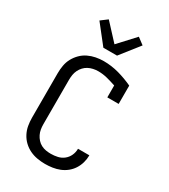

<svg xmlns="http://www.w3.org/2000/svg" viewBox="-236 -1099 1072 1217"><g transform="rotate(30 300.0 -490.0)"><path d="M297 8Q269 8 240 3Q211 -2 185 -14.5Q159 -27 138 -47Q117 -67 103.5 -93Q90 -119 85 -147.5Q80 -176 80 -205V-530Q80 -559 85 -587.5Q90 -616 103.5 -641Q117 -666 137.5 -686.5Q158 -707 184 -719.5Q210 -732 238.5 -737.5Q267 -743 295 -743Q352 -743 406.5 -728Q461 -713 512 -689V-555H429V-642Q397 -653 364 -661.5Q331 -670 297 -670Q279 -670 260.5 -666Q242 -662 226 -653.5Q210 -645 197.5 -631.5Q185 -618 177 -601.5Q169 -585 166 -567Q163 -549 163 -530V-205Q163 -186 166 -168Q169 -150 177 -133.5Q185 -117 197.5 -103Q210 -89 226.5 -80.5Q243 -72 261 -69Q279 -66 297 -66Q322 -66 346.5 -71.5Q371 -77 390.5 -92.5Q410 -108 420.5 -131Q431 -154 431 -179V-180H514V-178Q514 -152 506.5 -125.5Q499 -99 484.5 -76.5Q470 -54 449 -37Q428 -20 403 -10Q378 0 351 4Q324 8 297 8ZM250 -815 142 -952 190 -988 300 -869 410 -988 458 -952 350 -815Z"/></g></svg>

Font: Nova Nerd Font
Style: Regular
Weight: 400
Designer: Belleve Invis
Foundry: Belleve Invis
Version: Version 24.1.4; ttfautohint (v1.8.4);Nerd Fonts 3.1.1